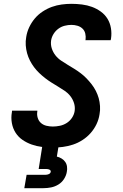

<svg xmlns="http://www.w3.org/2000/svg" viewBox="-20 -763 640 1003"><path d="M256 8Q227 8 199 4.5Q171 1 145.5 -8Q120 -17 98 -32Q76 -47 61.5 -69.5Q47 -92 42 -120Q37 -148 42 -176Q42 -178 42.5 -180.5Q43 -183 43 -185H175Q175 -184 175 -183Q175 -182 175 -181Q172 -164 177 -147.5Q182 -131 194 -120.5Q206 -110 222.5 -106Q239 -102 256 -102Q274 -102 293 -106Q312 -110 328.5 -120.5Q345 -131 356 -147.5Q367 -164 370 -183Q373 -205 366.5 -225Q360 -245 347.5 -261Q335 -277 318 -288.5Q301 -300 283.5 -310.5Q266 -321 248.5 -332Q231 -343 215 -355.5Q199 -368 184.5 -382Q170 -396 158 -412Q146 -428 136.5 -446.5Q127 -465 121.5 -485Q116 -505 114.5 -526.5Q113 -548 117 -570Q121 -596 132.5 -620.5Q144 -645 161.5 -666Q179 -687 202.5 -702.5Q226 -718 251 -727Q276 -736 302 -739.5Q328 -743 353 -743Q381 -743 408.5 -739.5Q436 -736 460.5 -727Q485 -718 506.5 -702.5Q528 -687 541.5 -665Q555 -643 559.5 -616Q564 -589 560 -562Q559 -559 559 -557Q559 -555 558 -553H426Q426 -554 426.5 -554.5Q427 -555 427 -556Q429 -572 425.5 -587.5Q422 -603 411 -613.5Q400 -624 384.5 -628.5Q369 -633 353 -633Q336 -633 318 -628.5Q300 -624 285 -613Q270 -602 260 -586Q250 -570 247 -552Q244 -530 250.5 -510Q257 -490 269.5 -474Q282 -458 299 -446.5Q316 -435 333.5 -424.5Q351 -414 368 -403.5Q385 -393 401.5 -380.5Q418 -368 432 -353.5Q446 -339 458.5 -323Q471 -307 480.5 -288.5Q490 -270 495.5 -250.5Q501 -231 502.5 -209Q504 -187 500 -166Q496 -139 484 -114Q472 -89 453.5 -68Q435 -47 411 -31.5Q387 -16 361 -7.5Q335 1 308.5 4.5Q282 8 256 8ZM107 220 119 150H219Q227 150 235 146.5Q243 143 245 135Q246 127 239 123.5Q232 120 224 120H182L201 0H286L277 55Q290 58 301.5 65Q313 72 320.5 82.5Q328 93 330 107Q332 121 329 135Q326 154 314.5 172Q303 190 285 201Q267 212 247 216Q227 220 207 220Z"/></svg>

Font: Iosevka Curly XBdExObl
Style: Regular
Weight: 800
Width: 7
Italic angle: -9°
Monospace: yes
Designer: Belleve Invis
Foundry: Belleve Invis
Version: Version 11.1.0; ttfautohint (v1.8.3)